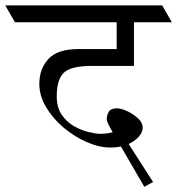

<svg xmlns="http://www.w3.org/2000/svg" viewBox="-62 -665 675 732"><path d="M382.8 -600.6H448.7V-413.6H285.6Q209 -413.6 181.6 -387.9Q154.3 -362.3 154.3 -297.4Q154.3 -254.9 173.6 -227.1Q192.9 -199.2 220.7 -183.6Q248.5 -168 276.4 -161.4Q304.2 -154.8 320.8 -154.8Q362.8 -154.8 392.6 -171.9L521.5 28.8L488.3 47.4L380.4 -138.7Q359.4 -174.8 352.3 -188.7Q345.2 -202.6 345.2 -211.4Q345.2 -226.6 353 -239.3Q360.8 -252 384.3 -252Q399.9 -252 423.1 -241.2Q446.3 -230.5 464.1 -213.9Q481.9 -197.3 481.9 -178.7Q481.9 -150.9 447.3 -126.7Q412.6 -102.5 359.4 -102.5Q316.9 -102.5 269.5 -123Q222.2 -143.6 180.9 -178.2Q139.6 -212.9 113.8 -256.3Q87.9 -299.8 87.9 -345.2Q87.9 -402.3 122.6 -440.2Q157.2 -478 237.8 -478H382.8ZM406.7 -644.5 443.8 -580.1H-4.9L-42 -644.5ZM556.2 -644.5 593.3 -580.1H153.3L116.2 -644.5Z"/></svg>

Font: Annapurna SIL
Style: Regular
Weight: 400
Designer: Peter Martin, Annie Olsen
Foundry: SIL International
Version: Version 2.000